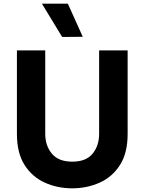

<svg xmlns="http://www.w3.org/2000/svg" viewBox="-20 -1014 786 1044"><path d="M318 -813 208 -994H349L430 -814ZM373 10Q292 10 223.5 -21Q155 -52 113.5 -117Q72 -182 72 -286V-740H226V-286Q226 -222 262 -178.5Q298 -135 373 -135Q448 -135 483.5 -178.5Q519 -222 519 -286V-740H674V-286Q674 -182 632.5 -117Q591 -52 522 -21Q453 10 373 10Z"/></svg>

Font: Be Vietnam Pro
Style: Bold
Weight: 700
Designer: Lam Bao, Tony Le, Vietanh Nguyen
Foundry: Yellow Type Foundry
Version: Version 1.002; ttfautohint (v1.8.3)